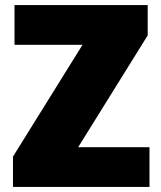

<svg xmlns="http://www.w3.org/2000/svg" viewBox="-20 -734 631 754"><path d="M567 0H31V-119L304 -558H37V-714H560V-595L287 -156H567Z"/></svg>

Font: Noto Sans Display Black
Style: Regular
Weight: 900
Designer: Monotype Design Team
Foundry: Monotype Imaging Inc.
Version: Version 2.003